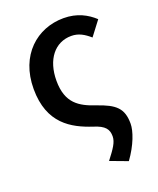

<svg xmlns="http://www.w3.org/2000/svg" viewBox="-142 -650 776 942"><g transform="rotate(-20 245.5 -179.5)"><path d="M366 205C414 139 437 73 437 35C437 -45 403 -75 309 -107C229 -134 167 -169 167 -287C167 -397 224 -469 310 -469C348 -469 376 -452 406 -426L463 -501C425 -536 375 -564 304 -564C166 -564 48 -464 48 -287C48 -106 157 -48 259 -14C318 4 333 27 333 63C333 94 312 123 275 171Z"/></g></svg>

Font: GenYoGothic2 TW M
Style: Regular
Weight: 500
Version: Version 2.100;PS 2.1;hotconv 16.6.51;makeotf.lib2.5.65220 DE